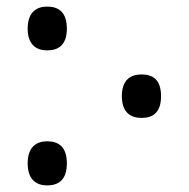

<svg xmlns="http://www.w3.org/2000/svg" viewBox="-20 -556 573 583"><path d="M123 -403C157 -403 183 -419 183 -469C183 -520 157 -536 123 -536C92 -536 64 -520 64 -469C64 -419 92 -403 123 -403ZM410 -198C443 -198 469 -213 469 -264C469 -315 443 -330 410 -330C378 -330 350 -315 350 -264C350 -213 378 -198 410 -198ZM123 7C157 7 183 -9 183 -60C183 -111 157 -127 123 -127C92 -127 64 -111 64 -60C64 -9 92 7 123 7Z"/></svg>

Font: Noto Serif Condensed Medium
Style: Regular
Weight: 500
Width: 3
Designer: Monotype Design Team
Foundry: Monotype Imaging Inc.
Version: Version 2.015